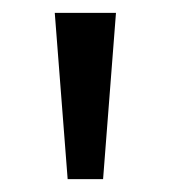

<svg xmlns="http://www.w3.org/2000/svg" viewBox="-20 -734 265 298"><path d="M160 -714 140 -456H85L65 -714Z"/></svg>

Font: Noto Sans Georgian
Style: Regular
Weight: 400
Designer: Monotype Design Team, Akaki Razmadze
Foundry: Google LLC
Version: Version 2.002